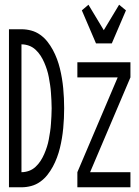

<svg xmlns="http://www.w3.org/2000/svg" viewBox="-20 -794 590 814"><path d="M18 0V-670H71Q92 -670 112.5 -664.5Q133 -659 150.5 -646.5Q168 -634 181 -617.5Q194 -601 204 -582.5Q214 -564 221.5 -544Q229 -524 234 -503.5Q239 -483 242.5 -462Q246 -441 248 -420Q250 -399 251 -377.5Q252 -356 252 -335Q252 -314 251 -292.5Q250 -271 248 -250Q246 -229 242.5 -208Q239 -187 234 -166.5Q229 -146 221.5 -126Q214 -106 204 -87.5Q194 -69 181 -52.5Q168 -36 150.5 -23.5Q133 -11 112.5 -5.5Q92 0 71 0ZM71 -64Q87 -64 102.5 -69.5Q118 -75 130.5 -86.5Q143 -98 152 -112Q161 -126 167.5 -141Q174 -156 179 -171.5Q184 -187 187 -203.5Q190 -220 192.5 -236.5Q195 -253 196 -269Q197 -285 198 -301.5Q199 -318 199 -335Q199 -352 198 -368.5Q197 -385 196 -401Q195 -417 192.5 -433.5Q190 -450 187 -466.5Q184 -483 179 -498.5Q174 -514 167.5 -529Q161 -544 152 -558Q143 -572 130.5 -583.5Q118 -595 102.5 -600.5Q87 -606 71 -606ZM387 -610 327 -750 355 -774 420 -666 485 -774 514 -750 454 -610ZM308 0V-64L479 -466H308V-530H533V-466L362 -64H533V0Z"/></svg>

Font: Lode Term
Style: Regular
Weight: 400
Monospace: yes
Designer: Belleve Invis
Foundry: Belleve Invis
Version: Version 29.2.0